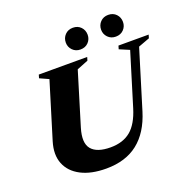

<svg xmlns="http://www.w3.org/2000/svg" viewBox="-151 -1017 1173 1180"><g transform="rotate(-20 436.0 -427.0)"><path d="M285 -275.5Q257 -183 292 -140.8Q327 -98.5 416.5 -98.5Q497.5 -98.5 548.2 -140.5Q599 -182.5 628 -277.5L733 -620.5L668 -648L674.5 -670H872L865.5 -648L791.5 -620.5L674.5 -238.5Q636 -113 554.8 -49Q473.5 15 347 15Q248.5 15 183 -19Q117.5 -53 93.2 -113.8Q69 -174.5 93.5 -255.5L205.5 -621.5L147 -648L153.5 -670H470L463.5 -648L389.5 -618.5ZM448 -727Q416.5 -727 396.5 -747.8Q376.5 -768.5 376.5 -797.5Q376.5 -827.5 396.5 -848.2Q416.5 -869 448 -869Q480 -869 499.8 -848.2Q519.5 -827.5 519.5 -797.5Q519.5 -768.5 499.8 -747.8Q480 -727 448 -727ZM679 -727Q647.5 -727 627.5 -747.8Q607.5 -768.5 607.5 -797.5Q607.5 -827.5 627.5 -848.2Q647.5 -869 679 -869Q711 -869 730.8 -848.2Q750.5 -827.5 750.5 -797.5Q750.5 -768.5 730.8 -747.8Q711 -727 679 -727Z"/></g></svg>

Font: Newsreader Text ExtraBold
Style: Italic
Weight: 800
Italic angle: -17°
Designer: Hugues Gentile
Foundry: Production Type
Version: Version 1.001